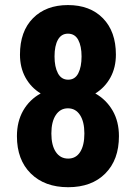

<svg xmlns="http://www.w3.org/2000/svg" viewBox="-20 -741 546 770"><path d="M444.8 -522Q444.8 -470.2 422.9 -430.2Q400.9 -390.1 362.3 -366.2Q406.2 -341.3 431.6 -297.6Q457 -253.9 457 -194.8Q457 -100.1 402.3 -45.2Q347.7 9.8 253.4 9.8Q159.2 9.8 103.5 -45.2Q47.9 -100.1 47.9 -194.8Q47.9 -253.9 73.2 -297.9Q98.6 -341.8 143.1 -366.2Q104 -390.1 82 -430.2Q60.1 -470.2 60.1 -522Q60.1 -615.2 112.3 -668Q164.6 -720.7 252.4 -720.7Q341.3 -720.7 393.1 -667.5Q444.8 -614.3 444.8 -522ZM253.4 -105Q284.7 -105 301.5 -131.6Q318.4 -158.2 318.4 -205.6Q318.4 -252.9 300.8 -279.8Q283.2 -306.6 252.4 -306.6Q221.7 -306.6 203.9 -279.8Q186 -252.9 186 -205.6Q186 -158.2 203.9 -131.6Q221.7 -105 253.4 -105ZM307.1 -514.6Q307.1 -556.2 293.7 -581.1Q280.3 -606 252.4 -606Q226.1 -606 212.4 -581.8Q198.7 -557.6 198.7 -514.6Q198.7 -472.7 212.4 -447Q226.1 -421.4 253.4 -421.4Q280.8 -421.4 293.9 -447Q307.1 -472.7 307.1 -514.6Z"/></svg>

Font: Roboto Condensed
Style: Bold
Weight: 700
Designer: Google
Version: Version 2.134; 2016